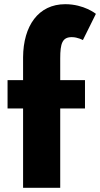

<svg xmlns="http://www.w3.org/2000/svg" viewBox="-20 -895 477 915"><path d="M90 -513H16V-378H90V0H267V-378H385V-513H267V-617C267 -688 277 -718 322 -718C351 -718 375 -704 375 -704L437 -829C437 -829 381 -875 291 -875C163 -875 91 -772 90 -622Z"/></svg>

Font: Hussar Techniczny
Style: Bold 
Weight: 700
Foundry: Cannot Into Space Fonts
Version: Version 0.77